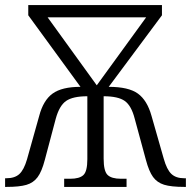

<svg xmlns="http://www.w3.org/2000/svg" viewBox="-20 -734 750 754"><path d="M0 -34H5Q38 -34 56 -50.5Q74 -67 86 -108L134 -279Q150 -340 186.5 -366.5Q223 -393 296 -393L91 -674V-714H616V-674L407 -393Q485 -393 521.5 -366.5Q558 -340 575 -279L623 -111Q635 -68 653 -51Q671 -34 703 -34H710V0H704Q652 0 624.5 -8.5Q597 -17 581 -39Q565 -61 553 -106L509 -268Q496 -319 470 -337.5Q444 -356 387 -356V-111Q387 -62 402.5 -47Q418 -32 455 -32H477V0H232V-32H256Q292 -32 307.5 -46.5Q323 -61 323 -109V-356Q266 -356 239.5 -337.5Q213 -319 199 -268L156 -106Q144 -60 127.5 -38Q111 -16 83.5 -8Q56 0 6 0H0ZM554 -666H167L360 -399Z"/></svg>

Font: Noto Serif Light
Style: Regular
Weight: 300
Designer: Monotype Design Team
Foundry: Monotype Imaging Inc.
Version: Version 1.001